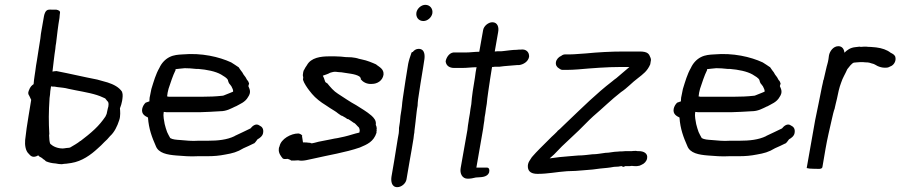

<svg xmlns="http://www.w3.org/2000/svg" viewBox="-20 -696 3724 794"><path d="M99 -321C95 -312 97 -305 101 -300L109 -283C105 -261 102 -238 98 -216C92 -183 88 -150 84 -117C82 -96 86 -72 98 -61C107 -50 117 -41 139 -54V-52C144 -46 154 -45 158 -38H159C162 -36 167 -33 170 -29C182 -24 194 -21 210 -20C219 -18 228 -17 235 -17H236C242 -18 248 -19 253 -19H254C261 -20 269 -21 275 -22C319 -29 356 -56 384 -82C394 -91 402 -98 412 -109C419 -115 427 -123 435 -133C453 -149 465 -174 473 -199C479 -216 477 -237 476 -248C480 -257 483 -269 485 -279C487 -292 489 -305 485 -315V-316C473 -335 450 -347 425 -355L382 -367C325 -378 271 -391 214 -402H212C206 -401 206 -402 197 -400C201 -431 204 -464 209 -495V-496C209 -504 211 -510 212 -518C216 -552 220 -588 226 -622C227 -632 227 -638 228 -642C230 -651 222 -654 213 -656H194C191 -656 188 -657 182 -656C168 -655 164 -639 162 -630L152 -573C150 -562 148 -550 147 -537C145 -523 142 -508 140 -493C137 -478 136 -463 133 -448C130 -433 128 -417 126 -402C125 -395 124 -389 123 -382C121 -371 120 -359 119 -348C112 -343 105 -338 99 -321ZM191 -339C191 -339 195 -338 197 -338H203C206 -338 210 -337 216 -336C231 -334 249 -333 262 -329L291 -323C332 -315 375 -308 406 -293L415 -289L423 -279C429 -274 430 -269 428 -255L426 -248L424 -239C423 -235 422 -231 421 -225L416 -214C403 -195 389 -178 372 -162C353 -144 334 -129 313 -113H312C300 -103 285 -95 270 -86L266 -85C262 -85 259 -84 256 -84H255C252 -83 247 -83 240 -82C218 -82 200 -90 188 -101C184 -109 184 -122 183 -138L184 -141C181 -193 181 -231 185 -291C187 -300 187 -309 188 -319C189 -326 190 -333 191 -339Z M568 -246C564 -224 580 -216 592 -210C595 -163 609 -127 624 -93C635 -62 673 -56 709 -53C737 -51 766 -48 798 -50H837C865 -50 887 -52 912 -57C941 -62 961 -67 987 -83C1001 -89 1016 -96 1030 -103H1031C1037 -108 1041 -115 1045 -120C1053 -124 1066 -133 1068 -146C1071 -163 1064 -172 1053 -177C1038 -188 1023 -174 1016 -165C995 -155 973 -144 951 -134L950 -133C919 -118 882 -114 839 -114H800C773 -112 749 -115 725 -117C709 -118 694 -119 684 -125C679 -133 675 -142 671 -150C667 -162 664 -170 661 -183C659 -198 654 -213 657 -231V-233H660C665 -232 670 -232 673 -232H807C835 -233 863 -234 890 -236C917 -236 935 -247 954 -256H955C972 -266 994 -273 1006 -295C1020 -315 1012 -328 1007 -340C1007 -341 1009 -347 1010 -350V-351C1008 -357 1006 -362 1002 -365C998 -373 994 -380 987 -388C984 -394 981 -399 975 -406C973 -409 969 -415 966 -419H965C956 -425 946 -432 936 -438C886 -461 814 -478 735 -471C717 -470 699 -469 681 -460C663 -451 648 -435 639 -415C624 -389 616 -360 606 -328L601 -303C599 -297 598 -287 598 -282V-277L584 -272H583C576 -266 570 -256 568 -246ZM671 -297C672 -307 674 -319 677 -329C686 -355 694 -382 706 -406V-410C717 -412 729 -412 744 -414C759 -414 773 -413 791 -411H800C836 -408 871 -401 894 -388C905 -381 919 -374 923 -364V-362C925 -355 927 -351 931 -347C933 -345 935 -342 937 -339C940 -331 945 -326 944 -317C936 -314 926 -309 917 -306C911 -304 904 -300 900 -300H899C872 -297 845 -296 818 -296H679C678 -296 676 -296 674 -297Z M1133 -79C1131 -63 1143 -48 1150 -40C1157 -37 1164 -39 1170 -39C1173 -37 1181 -36 1184 -32H1185C1194 -32 1202 -32 1213 -33C1234 -28 1258 -37 1276 -40C1340 -55 1407 -65 1468 -86C1499 -99 1525 -110 1537 -147V-150C1536 -152 1538 -154 1538 -156V-157L1537 -158L1538 -164C1538 -170 1537 -173 1534 -180C1537 -197 1526 -209 1516 -218C1495 -236 1476 -246 1453 -261C1427 -275 1403 -292 1378 -308C1360 -319 1346 -336 1333 -352H1332L1325 -357C1325 -360 1324 -362 1323 -363C1321 -370 1319 -376 1315 -383C1325 -387 1335 -389 1345 -395C1347 -395 1353 -398 1356 -398C1360 -398 1360 -399 1360 -399H1370C1372 -399 1375 -398 1378 -398C1382 -398 1385 -397 1392 -397C1420 -392 1448 -391 1466 -380C1467 -379 1473 -374 1472 -370V-368C1480 -358 1496 -347 1518 -349C1540 -349 1562 -362 1566 -387V-388C1568 -410 1549 -419 1537 -428H1536L1537 -429C1519 -437 1498 -446 1477 -450L1464 -453C1456 -456 1444 -458 1434 -459C1427 -459 1418 -460 1408 -460L1399 -461L1389 -462C1381 -462 1373 -463 1365 -463H1342C1307 -463 1266 -458 1249 -426C1245 -420 1241 -415 1237 -406L1236 -405C1236 -405 1235 -402 1234 -398C1233 -390 1231 -384 1234 -377L1233 -366C1237 -352 1251 -332 1258 -323L1270 -308C1285 -290 1307 -273 1327 -261L1345 -249C1357 -241 1369 -235 1378 -227L1391 -218L1395 -217L1409 -209L1416 -204L1421 -203C1428 -198 1437 -193 1443 -188H1444C1450 -185 1456 -176 1464 -169C1465 -166 1468 -162 1467 -158V-157L1468 -156L1466 -149L1467 -148C1444 -143 1426 -136 1404 -131L1376 -125C1368 -124 1358 -122 1349 -120C1332 -116 1315 -114 1298 -110C1291 -109 1270 -101 1265 -104V-105H1264C1262 -105 1260 -106 1254 -106C1251 -107 1245 -107 1241 -107H1233C1232 -115 1230 -127 1229 -133L1230 -135C1227 -139 1222 -143 1214 -144H1213C1184 -144 1142 -122 1136 -91C1135 -89 1133 -85 1133 -79Z M1702 -644C1699 -625 1711 -609 1731 -609C1748 -609 1765 -624 1768 -641C1771 -660 1758 -676 1739 -676C1722 -676 1705 -661 1702 -644ZM1668 -432C1660 -385 1653 -338 1646 -291C1644 -279 1643 -267 1642 -256L1640 -241L1636 -216C1635 -201 1633 -182 1630 -167V-166C1630 -159 1630 -154 1629 -145L1625 -123C1620 -91 1615 -60 1610 -30L1599 34C1596 53 1599 78 1623 78C1640 78 1658 63 1661 46L1674 -30C1680 -62 1685 -93 1690 -123L1692 -140C1693 -145 1694 -149 1694 -156C1696 -167 1697 -185 1699 -197V-198C1700 -210 1702 -221 1703 -233C1704 -241 1705 -250 1707 -259V-260C1707 -267 1708 -276 1709 -285C1716 -329 1722 -374 1730 -418L1734 -444C1738 -465 1738 -494 1711 -494C1701 -494 1692 -488 1687 -481C1687 -482 1681 -479 1681 -477V-476C1676 -462 1671 -447 1668 -432Z M1823 -442C1825 -424 1839 -415 1858 -415H1892C1912 -415 1931 -418 1951 -418L1950 -414C1948 -405 1946 -391 1944 -375C1938 -341 1931 -296 1929 -265C1927 -252 1924 -239 1923 -226L1919 -203L1918 -195C1916 -183 1914 -171 1913 -159L1885 -1C1881 21 1891 43 1914 43C1926 43 1936 41 1948 38C1964 36 1995 40 2003 16V15C2005 6 2003 -3 1993 -3H1950L1978 -164C1979 -174 1981 -185 1983 -198V-199C1983 -206 1985 -216 1987 -227C1988 -240 1991 -253 1993 -267C1994 -279 1996 -296 1999 -316C2002 -332 2003 -348 2006 -363V-364C2009 -384 2012 -403 2014 -414L2015 -419C2018 -419 2020 -419 2026 -420H2045C2072 -424 2091 -424 2120 -427H2127C2143 -429 2164 -440 2168 -461V-462C2169 -480 2156 -494 2134 -491C2129 -491 2123 -491 2117 -490C2100 -490 2081 -487 2063 -485C2060 -485 2056 -484 2053 -484H2037L2026 -483L2040 -563C2044 -583 2038 -604 2016 -604C2000 -604 1981 -589 1978 -572L1962 -482C1943 -482 1925 -479 1907 -479H1855C1838 -477 1826 -459 1823 -443Z M2163 -4C2165 16 2181 23 2203 23C2247 23 2281 15 2325 12C2348 12 2373 10 2395 8L2431 5C2441 4 2453 2 2462 1C2482 -1 2499 -2 2519 -6C2524 -6 2532 -7 2537 -7H2538C2542 -8 2547 -9 2551 -9H2552C2555 -5 2560 -5 2565 -9H2584L2593 -10C2599 -9 2605 -9 2611 -9C2614 -9 2616 -9 2620 -10C2624 -10 2628 -12 2634 -15C2644 -19 2654 -29 2656 -41C2660 -61 2643 -71 2622 -71C2618 -71 2614 -71 2610 -72H2609C2604 -72 2600 -72 2592 -71H2575C2568 -71 2562 -71 2553 -70C2547 -70 2541 -70 2534 -69C2518 -69 2500 -64 2485 -64H2484C2466 -62 2450 -58 2431 -58H2430C2411 -56 2392 -53 2371 -53L2335 -50C2307 -48 2279 -45 2253 -41C2258 -46 2265 -52 2271 -57C2283 -69 2292 -79 2304 -91C2326 -112 2350 -134 2373 -156C2391 -173 2414 -198 2433 -215C2472 -248 2508 -284 2548 -315C2574 -332 2595 -356 2617 -372C2640 -390 2657 -402 2669 -430L2671 -442C2673 -449 2672 -454 2668 -462C2661 -485 2636 -483 2609 -483H2559C2506 -483 2453 -480 2402 -475L2373 -473C2359 -472 2349 -471 2336 -471H2317C2311 -471 2306 -469 2301 -465C2291 -461 2281 -451 2279 -439C2277 -427 2283 -418 2292 -413C2295 -411 2300 -407 2306 -407H2325C2342 -407 2354 -408 2370 -409C2428 -414 2489 -419 2549 -419H2583L2529 -373C2523 -369 2517 -364 2511 -359C2446 -309 2390 -253 2331 -197L2306 -173C2299 -166 2292 -159 2285 -154V-153C2278 -145 2267 -136 2261 -130L2246 -115C2225 -94 2200 -70 2181 -48V-47H2180C2173 -35 2161 -24 2163 -4Z M2766 -246C2762 -224 2778 -216 2790 -210C2793 -163 2807 -127 2822 -93C2833 -62 2871 -56 2907 -53C2935 -51 2964 -48 2996 -50H3035C3063 -50 3085 -52 3110 -57C3139 -62 3159 -67 3185 -83C3199 -89 3214 -96 3228 -103H3229C3235 -108 3239 -115 3243 -120C3251 -124 3264 -133 3266 -146C3269 -163 3262 -172 3251 -177C3236 -188 3221 -174 3214 -165C3193 -155 3171 -144 3149 -134L3148 -133C3117 -118 3080 -114 3037 -114H2998C2971 -112 2947 -115 2923 -117C2907 -118 2892 -119 2882 -125C2877 -133 2873 -142 2869 -150C2865 -162 2862 -170 2859 -183C2857 -198 2852 -213 2855 -231V-233H2858C2863 -232 2868 -232 2871 -232H3005C3033 -233 3061 -234 3088 -236C3115 -236 3133 -247 3152 -256H3153C3170 -266 3192 -273 3204 -295C3218 -315 3210 -328 3205 -340C3205 -341 3207 -347 3208 -350V-351C3206 -357 3204 -362 3200 -365C3196 -373 3192 -380 3185 -388C3182 -394 3179 -399 3173 -406C3171 -409 3167 -415 3164 -419H3163C3154 -425 3144 -432 3134 -438C3084 -461 3012 -478 2933 -471C2915 -470 2897 -469 2879 -460C2861 -451 2846 -435 2837 -415C2822 -389 2814 -360 2804 -328L2799 -303C2797 -297 2796 -287 2796 -282V-277L2782 -272H2781C2774 -266 2768 -256 2766 -246ZM2869 -297C2870 -307 2872 -319 2875 -329C2884 -355 2892 -382 2904 -406V-410C2915 -412 2927 -412 2942 -414C2957 -414 2971 -413 2989 -411H2998C3034 -408 3069 -401 3092 -388C3103 -381 3117 -374 3121 -364V-362C3123 -355 3125 -351 3129 -347C3131 -345 3133 -342 3135 -339C3138 -331 3143 -326 3142 -317C3134 -314 3124 -309 3115 -306C3109 -304 3102 -300 3098 -300H3097C3070 -297 3043 -296 3016 -296H2877C2876 -296 2874 -296 2872 -297Z M3316 -1C3324 1 3331 2 3346 2H3352C3362 2 3379 5 3381 -5L3394 -81C3401 -122 3411 -163 3420 -203C3424 -220 3427 -235 3432 -248V-249C3434 -260 3438 -273 3441 -287C3445 -308 3451 -335 3458 -353C3465 -375 3475 -389 3484 -410C3491 -419 3502 -434 3511 -437C3514 -437 3519 -438 3522 -438C3527 -438 3532 -439 3536 -439H3550C3556 -438 3561 -438 3567 -438C3569 -438 3570 -437 3574 -437C3579 -435 3583 -435 3587 -433H3588C3592 -432 3595 -431 3600 -428L3609 -423C3618 -419 3628 -416 3639 -416C3647 -416 3653 -416 3661 -421C3677 -426 3686 -444 3683 -458C3682 -468 3673 -473 3663 -478C3648 -490 3627 -497 3603 -500C3595 -501 3588 -501 3580 -502H3579C3573 -502 3569 -502 3563 -503H3562C3554 -503 3547 -503 3539 -502C3539 -502 3538 -503 3535 -503H3534C3528 -502 3523 -502 3517 -501C3497 -499 3484 -490 3472 -478C3471 -491 3464 -505 3447 -505C3426 -505 3411 -484 3408 -466L3406 -451C3405 -444 3403 -436 3401 -429L3399 -422C3398 -417 3396 -411 3395 -405C3392 -392 3389 -380 3386 -366L3385 -365C3384 -357 3381 -347 3379 -337C3371 -293 3360 -245 3351 -199Z"/></svg>

Font: Scribbler
Style: BdIta
Weight: 700
Designer: Mew Too
Foundry: Cannot Into Space Fonts
Version: Version 1.001